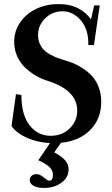

<svg xmlns="http://www.w3.org/2000/svg" viewBox="-20 -696 557 951"><path d="M199.7 234.9Q165.5 234.9 146.5 224.4Q127.4 213.9 127.4 195.8Q127.4 182.6 137 174.6Q146.5 166.5 160.6 166.5Q177.7 166.5 196.8 183.1Q216.8 199.2 223.1 199.2Q242.2 199.2 242.2 169.9Q242.2 148.4 225.1 131.6Q208 114.7 169.9 97.7L227.5 12.7Q167 9.8 115.2 -12.7Q63.5 -35.2 37.1 -71.3L59.1 -229.5L85.9 -226.1Q85.9 -127.4 126.7 -75.4Q167.5 -23.4 230.5 -23.4Q288.1 -23.4 325.2 -59.8Q362.3 -96.2 362.3 -147.9Q362.3 -201.7 323.2 -238Q284.2 -274.4 217.8 -294.9Q186 -304.7 157.5 -321.3Q128.9 -337.9 104.2 -361.3Q79.6 -384.8 64.9 -417.7Q50.3 -450.7 50.3 -488.3Q50.3 -543 80.8 -586.4Q111.3 -629.9 161.1 -652.8Q210.9 -675.8 269 -675.8Q327.1 -675.8 367.7 -654.5Q408.2 -633.3 430.7 -599.6L446.3 -669.4H474.1L445.3 -472.7H417.5Q419.4 -548.3 381.1 -594.2Q342.8 -640.1 289.1 -640.1Q240.2 -640.1 204.3 -605.7Q168.5 -571.3 168.5 -522Q168.5 -499.5 176.3 -481.2Q184.1 -462.9 196 -450.2Q208 -437.5 227.3 -426.8Q246.6 -416 263.9 -409.4Q281.2 -402.8 305.2 -396Q341.8 -385.3 371.6 -368.9Q401.4 -352.5 427 -328.4Q452.6 -304.2 467 -269Q481.4 -233.9 481.4 -190.9Q481.4 -108.4 428 -53.2Q374.5 2 282.2 11.2L248.5 58.6Q286.6 79.1 303.2 98.6Q319.8 118.2 319.8 143.6Q319.8 182.6 284.4 208.7Q249 234.9 199.7 234.9Z"/></svg>

Font: Elstob 18pt SemiBold
Style: Regular
Weight: 600
Designer: Peter S. Baker
Version: Version 1.015